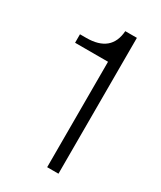

<svg xmlns="http://www.w3.org/2000/svg" viewBox="-122 -807 444 530"><g transform="rotate(30 100.0 -542.5)"><path d="M119 -326V-662H14V-689H34Q113 -689 118 -759H155V-326Z"/></g></svg>

Font: Mona Sans Expanded ExtraLight
Style: Regular
Weight: 200
Width: 7
Designer: Deni Anggara
Foundry: GitHub
Version: Version 1.001;gftools[0.9.33]